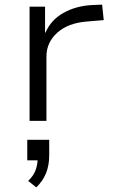

<svg xmlns="http://www.w3.org/2000/svg" viewBox="-20 -523 495 831"><path d="M108 0V-494H175V-382H177Q200 -436 253.5 -466.5Q307 -497 376 -501L422 -503L429 -436L358 -430Q275 -424 228 -381.5Q181 -339 181 -279V0ZM137 288 102 260Q125 238 134 213.5Q143 189 143 161L156 171H98V82H193V149Q193 192 179.5 226Q166 260 137 288Z"/></svg>

Font: Nunito Sans 7pt SemiExpanded Light
Style: Regular
Weight: 300
Width: 6
Designer: Vernon Adams
Foundry: Vernon Adams
Version: Version 3.101;gftools[0.9.27]